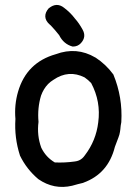

<svg xmlns="http://www.w3.org/2000/svg" viewBox="-20 -739 540 772"><path d="M177.2 -706.5Q208 -731 237.3 -708Q263.7 -688 280.8 -665Q297.9 -646 312 -620.1Q328.6 -590.8 305.2 -565.4Q292.5 -551.8 273.4 -551.8H272.5H272Q235.8 -561.5 217.8 -597.7Q201.7 -618.2 184.6 -636.2Q182.1 -638.2 180.2 -640.1Q163.1 -654.8 162.1 -671.9Q161.1 -689 176.3 -706.1L176.8 -706.5ZM204.1 -521Q288.1 -552.2 363.3 -507.8H363.8Q406.2 -480 435.5 -439.9L436 -439.5V-439Q473.6 -347.7 467.8 -248.5V-248Q464.8 -233.4 463.9 -219.2Q463.4 -214.4 462.4 -208.7Q461.4 -203.1 460 -197.5Q458.5 -191.9 456.1 -186Q449.7 -168.9 441.9 -148.4Q415 -40.5 315.4 -4.4L314.9 -3.9Q293.5 1 270 7.8Q197.3 24.9 134.3 -18.6L133.8 -19Q86.9 -58.6 60.1 -113.8V-114.3Q37.1 -185.5 42 -260.7Q37.1 -317.4 52.7 -370.6Q86.9 -487.8 204.1 -521ZM320.3 -427.7Q255.9 -460 194.8 -418Q182.6 -410.6 173.3 -401.1Q164.1 -391.6 157 -379.9Q149.9 -368.2 145 -354.5Q129.9 -304.2 134.8 -249.5V-249V-248.5Q127.9 -194.3 146 -145Q155.3 -126 168.7 -111.3Q182.1 -96.7 200.2 -85.9Q239.7 -84 281.2 -89.8Q290 -90.8 297.4 -94Q304.7 -97.2 310.5 -102.3Q316.4 -107.4 321.3 -114.7Q366.2 -173.3 375 -247.1Q386.2 -330.6 346.7 -404.8Q335 -417.5 320.3 -427.7Z"/></svg>

Font: NaikaiFont
Style: SemiBold
Weight: 600
Version: Version 1.89